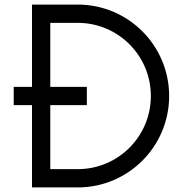

<svg xmlns="http://www.w3.org/2000/svg" viewBox="-20 -820 800 840"><path d="M40 -360H120V0H320C541 0 720 -179 720 -400C720 -621 541 -800 320 -800H120V-440H40ZM200 -720H320C497 -720 640 -577 640 -400C640 -223 497 -80 320 -80H200V-360H360V-440H200Z"/></svg>

Font: Gauge
Style: Regular
Weight: 400
Designer: Daniel Pimley
Foundry: Daniel Pimley
Version: Version 1.004;PS 001.001;hotconv 1.0.56